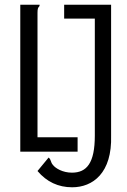

<svg xmlns="http://www.w3.org/2000/svg" viewBox="-20 -643 540 814"><path d="M286 151C373 151 456 91 451 -69V-623H252V-564H382V-68C382 48 348 89 285 89C245 89 215 70 205 57C193 44 198 34 186 25L139 82C178 128 227 151 286 151ZM66 0H309V-61H139V-589C139 -620 148 -609 148 -623H66Z"/></svg>

Font: Inconsolata Thin
Style: Regular
Weight: 100
Monospace: yes
Designer: Raph Levien, Cyreal, Brenton Simpson
Foundry: Raph Levien, Cyreal, Google
Version: Version 3.100